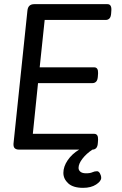

<svg xmlns="http://www.w3.org/2000/svg" viewBox="-20 -720 586 924"><path d="M72 0Q58 0 51 -6.5Q44 -13 45 -29L112 -669Q115 -700 145 -700H497Q517 -700 516 -672L515 -657Q514 -639 507 -631.5Q500 -624 489 -624H195L171 -396H433Q453 -396 452 -368L451 -353Q450 -335 443 -327.5Q436 -320 425 -320H163L138 -76H433Q453 -76 452 -48L451 -33Q450 -15 443 -7.5Q436 0 425 0Q396 19 377 43.5Q358 68 358 88Q358 99 367 106.5Q376 114 394 114Q414 114 424.5 109Q435 104 447 104Q455 104 461 114.5Q467 125 467 136Q467 152 442.5 168Q418 184 380 184Q332 184 308.5 162.5Q285 141 285 112Q285 82 305.5 51.5Q326 21 361 0Z"/></svg>

Font: Asap
Style: Italic
Weight: 400
Italic angle: -6°
Designer: Pablo Cosgaya
Foundry: Omnibus-Type
Version: Version 3.001; ttfautohint (v1.8.3)